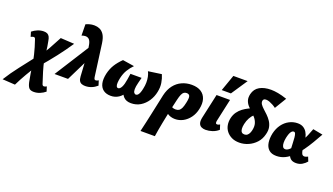

<svg xmlns="http://www.w3.org/2000/svg" viewBox="-185 -1361 3989 2300"><g transform="rotate(20 1809.5 -211.0)"><path d="M297 287Q255 287 236.5 266.5Q218 246 207 197Q197 148 187.5 90.5Q178 33 170 -38Q159 -94 148 -138Q137 -182 125.5 -221.5Q114 -261 99 -304Q95 -320 89 -326Q83 -332 73 -332Q67 -332 57.5 -328.5Q48 -325 38 -320L20 -380Q50 -405 88 -420.5Q126 -436 165 -436Q193 -436 210.5 -427Q228 -418 238.5 -398.5Q249 -379 254 -345Q261 -311 265 -284Q269 -257 272 -231Q275 -205 278 -178Q281 -151 285 -118Q300 -45 320 20Q340 85 363 155Q367 171 373.5 177Q380 183 389 183Q395 183 404.5 180Q414 177 423 171L442 231Q412 256 374.5 271.5Q337 287 297 287ZM57 282 -104 272Q-41 171 33 76.5Q107 -18 185 -119L234 -25Q183 53 139 128.5Q95 204 57 282ZM254 -28 204 -124Q256 -199 299.5 -277Q343 -355 382 -430L556 -420Q491 -322 415 -224Q339 -126 254 -28Z M852 10Q827 10 807 2.5Q787 -5 775.5 -25Q764 -45 762 -81L744 -378L726 -479Q717 -518 700 -535Q683 -552 655 -553Q645 -553 631.5 -550.5Q618 -548 605 -543L603 -686Q623 -696 650 -703.5Q677 -711 710 -711Q745 -711 777.5 -697Q810 -683 834 -646.5Q858 -610 868 -539L923 -130Q926 -110 932 -103.5Q938 -97 947 -97Q954 -97 963.5 -100Q973 -103 983 -110L1002 -49Q969 -20 931.5 -5Q894 10 852 10ZM459 0 770 -490 794 -331 631 0Z M1180 16Q1122 16 1085 -11Q1048 -38 1036 -89Q1024 -140 1040 -214Q1056 -282 1088 -333.5Q1120 -385 1173 -437L1321 -414Q1283 -376 1255 -330Q1227 -284 1213 -221Q1206 -187 1204.5 -160Q1203 -133 1210 -117Q1217 -101 1233 -101Q1244 -101 1254.5 -110.5Q1265 -120 1274 -137.5Q1283 -155 1290 -181Q1297 -207 1302 -240L1313 -313H1455L1437 -242Q1424 -190 1424 -159.5Q1424 -129 1434 -115Q1444 -101 1458 -101Q1473 -101 1484 -113Q1495 -125 1503.5 -147Q1512 -169 1518 -200Q1527 -240 1527.5 -278Q1528 -316 1521 -351Q1514 -386 1499 -414L1668 -438Q1689 -390 1697.5 -336Q1706 -282 1693 -221Q1680 -156 1644.5 -102Q1609 -48 1556.5 -16Q1504 16 1437 16Q1375 16 1341.5 -19.5Q1308 -55 1303 -108L1357 -104Q1324 -42 1279 -13Q1234 16 1180 16Z M1660 289Q1675 225 1688 167.5Q1701 110 1713 53.5Q1725 -3 1738.5 -65.5Q1752 -128 1768 -204Q1786 -283 1827 -336Q1868 -389 1926 -415Q1984 -441 2050 -441Q2124 -441 2170 -411Q2216 -381 2232.5 -327Q2249 -273 2233 -200Q2219 -134 2183.5 -86Q2148 -38 2100 -12Q2052 14 1998 14Q1969 14 1943 6Q1917 -2 1898.5 -16Q1880 -30 1875 -48L1908 -117Q1920 -105 1936 -101Q1952 -97 1967 -97Q1993 -97 2010 -108.5Q2027 -120 2039 -146.5Q2051 -173 2060 -217Q2074 -280 2065.5 -303.5Q2057 -327 2025 -327Q2006 -327 1991.5 -317.5Q1977 -308 1965.5 -282.5Q1954 -257 1943 -210Q1931 -160 1919 -105.5Q1907 -51 1895.5 3.5Q1884 58 1874 110Q1864 162 1856 207.5Q1848 253 1843 289Z M2386 10Q2356 10 2332.5 -1.5Q2309 -13 2299.5 -41Q2290 -69 2301 -118L2369 -427H2541L2478 -139Q2474 -120 2477.5 -109Q2481 -98 2494 -98Q2501 -98 2509.5 -100.5Q2518 -103 2530 -110L2549 -49Q2515 -19 2472 -4.5Q2429 10 2386 10ZM2407 -504 2480 -711H2662L2524 -504Z M2818 16Q2762 16 2720.5 -4Q2679 -24 2652.5 -58Q2626 -92 2618.5 -135.5Q2611 -179 2622 -227Q2633 -272 2657.5 -306Q2682 -340 2714.5 -364Q2747 -388 2781 -404.5Q2815 -421 2846.5 -432Q2878 -443 2899 -451L2935 -396Q2901 -379 2873.5 -353.5Q2846 -328 2827 -293Q2808 -258 2798 -213Q2790 -175 2792.5 -149Q2795 -123 2807.5 -110Q2820 -97 2842 -97Q2865 -97 2880 -109.5Q2895 -122 2903.5 -141Q2912 -160 2916 -179Q2927 -229 2916 -265.5Q2905 -302 2881.5 -330Q2858 -358 2830 -383Q2802 -408 2778.5 -434.5Q2755 -461 2744.5 -494.5Q2734 -528 2744 -574Q2761 -645 2819 -677.5Q2877 -710 2963 -710Q3002 -710 3052.5 -701Q3103 -692 3168 -670L3078 -521Q3059 -536 3036 -548.5Q3013 -561 2990.5 -569.5Q2968 -578 2949 -578Q2932 -578 2921.5 -572Q2911 -566 2908 -550Q2905 -526 2920 -504.5Q2935 -483 2960 -460.5Q2985 -438 3012 -412Q3039 -386 3061 -353.5Q3083 -321 3091.5 -280.5Q3100 -240 3086 -188Q3070 -123 3029 -78Q2988 -33 2932.5 -8.5Q2877 16 2818 16Z M3289 14Q3228 14 3193.5 -17.5Q3159 -49 3150.5 -103Q3142 -157 3156 -224Q3172 -292 3207.5 -340.5Q3243 -389 3293.5 -415.5Q3344 -442 3401 -442Q3444 -442 3473 -424Q3502 -406 3519 -377Q3536 -348 3544 -313Q3552 -278 3555 -243Q3558 -202 3561.5 -168Q3565 -134 3575.5 -114.5Q3586 -95 3609 -95Q3617 -95 3627.5 -98.5Q3638 -102 3652 -109L3674 -54Q3653 -28 3619 -7Q3585 14 3541 14Q3497 14 3473.5 -5.5Q3450 -25 3440 -56.5Q3430 -88 3427.5 -126Q3425 -164 3424 -200Q3423 -239 3420 -268.5Q3417 -298 3410.5 -315Q3404 -332 3388 -332Q3374 -332 3361.5 -318.5Q3349 -305 3340.5 -281.5Q3332 -258 3326 -230Q3319 -195 3319.5 -165Q3320 -135 3330.5 -116.5Q3341 -98 3364 -98Q3387 -98 3413 -120.5Q3439 -143 3466.5 -179.5Q3494 -216 3519 -261.5Q3544 -307 3564 -353Q3584 -399 3598 -439L3723 -415Q3690 -356 3654 -295Q3618 -234 3578 -178.5Q3538 -123 3493.5 -79.5Q3449 -36 3398.5 -11Q3348 14 3289 14Z"/></g></svg>

Font: Ysabeau Infant Black
Style: Italic
Weight: 900
Italic angle: -12°
Designer: Christian Thalmann (Catharsis Fonts)
Version: Version 2.001;gftools[0.9.30]; featfreeze: ss01,ss02,lnum